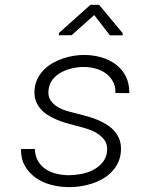

<svg xmlns="http://www.w3.org/2000/svg" viewBox="-20 -766 627 796"><path d="M423.8 -137.7Q426.8 -164.6 414.8 -182.6Q402.8 -200.7 383.1 -212.9Q363.3 -225.1 339.6 -232.4Q315.9 -239.7 295.9 -244.6Q276.9 -249.5 256.3 -255.4Q235.8 -261.2 216.1 -269.5Q196.3 -277.8 179 -288.6Q161.6 -299.3 148.7 -314Q135.7 -328.6 128.7 -347.4Q121.6 -366.2 123 -390.6Q124.5 -416.5 134.5 -437.5Q144.5 -458.5 160.4 -475.1Q176.3 -491.7 196.8 -503.7Q217.3 -515.6 240.2 -523.4Q263.2 -531.2 286.9 -534.9Q310.5 -538.6 333 -538.1Q369.1 -537.6 402.6 -527.6Q436 -517.6 461.4 -498Q486.8 -478.5 501.7 -449Q516.6 -419.4 516.1 -379.9L458.5 -380.4Q459.5 -407.2 448.7 -427.2Q438 -447.3 420.2 -460.7Q402.3 -474.1 378.9 -481Q355.5 -487.8 331.1 -488.3Q308.1 -488.8 283 -483.6Q257.8 -478.5 236.1 -467.3Q214.4 -456.1 199.2 -437.5Q184.1 -418.9 181.2 -392.6Q178.2 -366.2 190.2 -349.1Q202.1 -332 221.7 -321Q241.2 -310.1 264.4 -304Q287.6 -297.9 307.6 -293Q327.1 -288.1 348.1 -282Q369.1 -275.9 388.9 -267.1Q408.7 -258.3 426.3 -246.8Q443.8 -235.4 456.5 -220Q469.2 -204.6 476.1 -185.1Q482.9 -165.5 481.4 -141.1Q480 -113.8 469.5 -91.8Q459 -69.8 442.6 -53Q426.3 -36.1 404.5 -23.9Q382.8 -11.7 359.1 -4.2Q335.4 3.4 310.3 6.8Q285.2 10.3 261.7 9.8Q225.6 9.3 190.4 -0.2Q155.3 -9.8 127.7 -29.3Q100.1 -48.8 83.3 -78.4Q66.4 -107.9 66.9 -148.4H124.5Q125.5 -119.1 137.5 -98.6Q149.4 -78.1 168.7 -65.2Q188 -52.2 212.6 -46.1Q237.3 -40 263.7 -39.6Q287.1 -39.6 314 -44.2Q340.8 -48.8 364 -60.3Q387.2 -71.8 403.8 -90.8Q420.4 -109.9 423.8 -137.7ZM488.8 -628.4 487.8 -619.6H435.5L370.6 -703.6L276.9 -620.1L223.6 -619.6L224.6 -629.4L355 -746.1H390.6Z"/></svg>

Font: Roboto Mono Light
Style: Italic
Weight: 300
Designer: Google
Version: Version 2.000985; 2015; ttfautohint (v1.3)